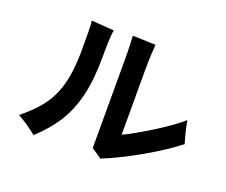

<svg xmlns="http://www.w3.org/2000/svg" viewBox="-114 -885 1228 1045"><g transform="rotate(20 500.0 -362.0)"><path d="M552 -19Q540 -28 522.5 -40Q505 -52 494 -59V-560Q494 -616 492.5 -655Q491 -694 490 -708Q506 -708 532 -707Q558 -706 583.5 -705Q609 -704 623 -704Q622 -689 619.5 -652Q617 -615 617 -559V-181Q648 -195 691 -219.5Q734 -244 779.5 -272.5Q825 -301 864 -329Q903 -357 926 -378Q929 -360 934.5 -334.5Q940 -309 946.5 -285.5Q953 -262 957 -250Q920 -221 870 -188Q820 -155 763.5 -123Q707 -91 652.5 -64Q598 -37 552 -19ZM167 -15Q147 -32 115 -54Q83 -76 56 -91Q108 -133 145.5 -175Q183 -217 207.5 -267.5Q232 -318 244 -385Q256 -452 256 -544Q256 -616 255.5 -652.5Q255 -689 252 -709Q271 -708 295.5 -706Q320 -704 343.5 -702.5Q367 -701 382 -700Q379 -678 377 -643Q375 -608 375 -542Q375 -412 352 -317Q329 -222 283 -150Q237 -78 167 -15Z"/></g></svg>

Font: Zen Kaku Gothic Antique
Style: Bold
Weight: 700
Designer: Yoshimichi Ohira
Foundry: Positype
Version: Version 1.001